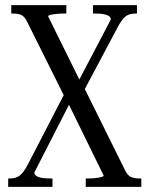

<svg xmlns="http://www.w3.org/2000/svg" viewBox="-20 -730 584 750"><path d="M24 -677V-710H239V-677H225Q213 -677 199.5 -675.5Q186 -674 177 -672Q168 -670 168 -666L300 -399L306 -393L469 -64Q479 -44 492 -38.5Q505 -33 524 -33H532V0H315V-33H328Q341 -33 354 -34.5Q367 -36 376 -38.5Q385 -41 385 -44L241 -338L237 -342L85 -647Q75 -667 62 -672Q49 -677 30 -677ZM12 0V-33H20Q43 -33 57.5 -44.5Q72 -56 87 -84L239 -378L263 -347L114 -56Q114 -50 120 -44.5Q126 -39 138.5 -36Q151 -33 171 -33H185V0ZM298 -357 273 -387 413 -654Q413 -661 407 -666Q401 -671 388.5 -674Q376 -677 356 -677H343V-710H515V-677H508Q486 -677 472 -667Q458 -657 442 -628Z"/></svg>

Font: Roboto Serif 120pt ExtraCondensed
Style: Regular
Weight: 400
Width: 2
Designer: Greg Gazdowicz
Foundry: Commercial Type
Version: Version 1.008